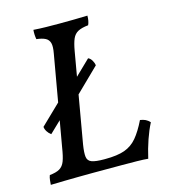

<svg xmlns="http://www.w3.org/2000/svg" viewBox="-103 -762 752 849"><g transform="rotate(-15 272.5 -338.0)"><path d="M25 3Q26 -8 27 -19Q28 -30 32 -40Q62 -43 78 -52.5Q94 -62 102 -83Q110 -104 116 -143L188 -554Q194 -586 189.5 -602Q185 -618 170.5 -625.5Q156 -633 130 -636Q128 -646 127.5 -657.5Q127 -669 128 -679Q156 -677 185.5 -676.5Q215 -676 246 -676Q277 -676 311.5 -676.5Q346 -677 375 -678Q375 -666 373 -655Q371 -644 367 -636Q337 -633 320 -624Q303 -615 294.5 -595.5Q286 -576 280 -541L209 -133Q203 -96 205.5 -77Q208 -58 226 -51.5Q244 -45 281 -45H287Q343 -45 376.5 -57Q410 -69 433.5 -97Q457 -125 480 -172Q494 -170 504.5 -165Q515 -160 524 -150Q508 -119 494.5 -80Q481 -41 471 3Q452 1 420.5 0.5Q389 0 352 0Q315 0 279 0Q251 0 218.5 0Q186 0 153 0.5Q120 1 87.5 1.5Q55 2 25 3ZM85 -213Q75 -220 68 -231Q61 -242 60 -253L174 -363L237 -406L329 -495Q339 -491 346 -479Q353 -467 354 -456L228 -333L160 -285Z"/></g></svg>

Font: Vollkorn
Style: Italic
Weight: 400
Italic angle: -11°
Designer: Friedrich Althausen
Foundry: Friedrich Althausen
Version: Version 5.001